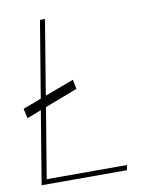

<svg xmlns="http://www.w3.org/2000/svg" viewBox="-82 -791 703 856"><g transform="rotate(-10 269.5 -363.5)"><path d="M255.7 -438.9 264.2 -396.3 116.5 -339.5 63.9 -22.7H427.6L423.3 0H36.9L91.6 -330.3L27 -305.4L17 -349.4L100.1 -380.7L157.7 -727.3H180.4L124.6 -389.9Z"/></g></svg>

Font: Inter UI Thin
Style: Italic
Weight: 100
Italic angle: -9.39999°
Designer: Rasmus Andersson
Foundry: rsms
Version: 3.2;8d6f07862